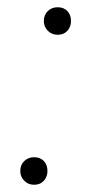

<svg xmlns="http://www.w3.org/2000/svg" viewBox="-20 -507 251 530"><path d="M74 3Q58 3 47 -8Q36 -19 36 -35Q36 -52 47 -62.5Q58 -73 74 -73Q91 -73 101 -62.5Q111 -52 111 -35Q111 -19 101 -8Q91 3 74 3ZM139 -411Q123 -411 112 -422Q101 -433 101 -449Q101 -466 112 -476.5Q123 -487 139 -487Q156 -487 166 -476.5Q176 -466 176 -449Q176 -433 166 -422Q156 -411 139 -411Z"/></svg>

Font: Nunito ExtraLight ExtraLight
Style: Italic
Weight: 250
Italic angle: -9°
Version: Version 3.602